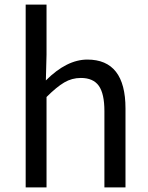

<svg xmlns="http://www.w3.org/2000/svg" viewBox="-20 -816 646 836"><path d="M91.8 0V-795.9H182.6V-578.1L179.7 -465.8Q270.5 -556.6 360.4 -556.6Q526.4 -556.6 526.4 -343.8V0H434.6V-332Q434.6 -408.2 410.2 -442.4Q385.7 -476.6 332 -476.6Q293 -476.6 259.8 -457Q226.6 -437.5 182.6 -393.6V0Z"/></svg>

Font: Nasu
Style: Regular
Weight: 400
Designer: Ryoko NISHIZUKA (kana &amp; ideographs); Paul D. Hunt (Latin, Greek &amp; Cyrillic); Wenlong ZHANG (bopomofo); Sandoll C
Version: Version 2014.1215